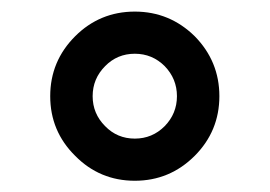

<svg xmlns="http://www.w3.org/2000/svg" viewBox="-20 -410 475 338"><path d="M165 -293.5C179.2 -308.1 196.8 -315.4 217.3 -315.4C237.8 -315.4 255.4 -308.1 270 -293.5C284.2 -278.8 291.5 -261.2 291.5 -240.7C291.5 -220.2 284.2 -202.6 270 -188C255.4 -173.3 237.8 -166 217.3 -166C196.8 -166 179.2 -173.3 165 -188C150.4 -202.6 143.1 -220.2 143.1 -240.7C143.1 -261.2 150.4 -278.8 165 -293.5ZM112.3 -135.7C141.1 -106.4 176.3 -91.8 217.3 -91.8C258.3 -91.8 293.5 -106.4 322.8 -135.7C351.6 -164.6 366.2 -199.7 366.2 -240.7C366.2 -281.7 351.6 -316.9 322.8 -346.2C293.5 -375 258.3 -389.6 217.3 -389.6C176.3 -389.6 141.1 -375 112.3 -346.2C83 -316.9 68.4 -281.7 68.4 -240.7C68.4 -199.7 83 -164.6 112.3 -135.7Z"/></svg>

Font: Shabnam
Style: Regular
Weight: 400
Foundry: DejaVu fonts team - Redesigned by Saber Rastikerdar - Based on Vazir font
Version: Version 5.0.1